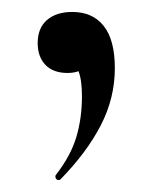

<svg xmlns="http://www.w3.org/2000/svg" viewBox="-20 -114 262 321"><path d="M172 0Q172 50 148.5 95.5Q125 141 81 186Q80 187 78 187Q75 187 73.5 184.5Q72 182 73 179Q98 147 107.5 115.5Q117 84 117 47Q117 19 111 4.5Q105 -10 94 -20L131 -27Q132 -10 121.5 -1Q111 8 93 8Q69 8 56 -5.5Q43 -19 43 -42Q43 -67 58.5 -80.5Q74 -94 101 -94Q135 -94 153.5 -70.5Q172 -47 172 0Z"/></svg>

Font: Cormorant SC SemiBold
Style: Regular
Weight: 600
Designer: Christian Thalmann (Catharsis Fonts)
Foundry: Catharsis Fonts
Version: Version 4.000